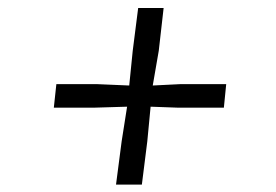

<svg xmlns="http://www.w3.org/2000/svg" viewBox="-20 -564 709 494"><path d="M293 -200.5 307 -289.5 223 -287H118.5L125 -347.5H230L312.5 -344L321.5 -433.5L335.5 -543.5H401L388.5 -433.5L373 -344L443.5 -347.5H562L556 -287H437L367.5 -289.5L359 -200.5L345 -89H278.5Z"/></svg>

Font: Merriweather 36pt Light
Style: Italic
Weight: 300
Italic angle: -7.8°
Version: Version 2.101